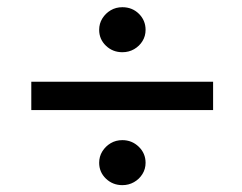

<svg xmlns="http://www.w3.org/2000/svg" viewBox="-20 -606 688 546"><path d="M69 -293V-373.5H586V-293ZM328 -79.5Q300.5 -79.5 281.2 -98Q262 -116.5 262 -143Q262 -161 271 -175.5Q280 -190 294.8 -198.8Q309.5 -207.5 328 -207.5Q355 -207.5 374.5 -188.8Q394 -170 394 -143Q394 -125.5 385 -111Q376 -96.5 361 -88Q346 -79.5 328 -79.5ZM328 -457.5Q300.5 -457.5 281.2 -476Q262 -494.5 262 -521Q262 -539 271 -553.5Q280 -568 294.8 -576.8Q309.5 -585.5 328 -585.5Q356 -585.5 375 -566.8Q394 -548 394 -521Q394 -503.5 385.2 -489.2Q376.5 -475 361.5 -466.2Q346.5 -457.5 328 -457.5Z"/></svg>

Font: Geologica Thin Roman
Style: Regular
Weight: 400
Version: Version 1.010;gftools[0.9.28]